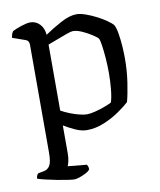

<svg xmlns="http://www.w3.org/2000/svg" viewBox="-80 -564 691 828"><g transform="rotate(-10 265.5 -150.0)"><path d="M179 200Q171 200 150.5 197Q130 194 104 189Q78 184 55 178.5Q32 173 21 169Q21 161 24 155Q27 149 30 147L56 142Q72 139 81.5 124Q91 109 91 65V-405Q91 -423 77 -428L20 -448Q21 -458 24 -465.5Q27 -473 30 -476Q45 -484 69.5 -492Q94 -500 108 -500Q133 -500 150 -482Q167 -464 169 -435Q204 -459 242.5 -479.5Q281 -500 311 -500Q327 -500 350 -492Q373 -484 396.5 -472Q420 -460 438.5 -447Q457 -434 464 -425Q471 -413 475.5 -386.5Q480 -360 482 -330Q484 -300 484 -277Q484 -223 476.5 -172.5Q469 -122 460 -89Q444 -74 414 -53Q384 -32 346 -16Q308 0 270 0Q246 0 219.5 -12Q193 -24 170 -38V83Q170 104 166.5 118.5Q163 133 160 139L243 147Q245 150 247 155Q249 160 249 168Q244 176 230.5 183Q217 190 202.5 195Q188 200 179 200ZM282 -67Q296 -67 319.5 -73Q343 -79 363.5 -87Q384 -95 391 -99Q398 -119 401.5 -155Q405 -191 405 -226Q405 -259 402.5 -291.5Q400 -324 396.5 -347.5Q393 -371 389 -379Q385 -385 366 -397.5Q347 -410 324 -420.5Q301 -431 283 -431Q275 -431 255.5 -424Q236 -417 212.5 -408Q189 -399 170 -392V-103Q186 -94 207 -85.5Q228 -77 248.5 -72Q269 -67 282 -67Z"/></g></svg>

Font: Texturina 72pt
Style: Regular
Weight: 400
Designer: Guillermo Torres Carreño
Foundry: Omnibus-Type
Version: Version 1.002; ttfautohint (v1.8.3)